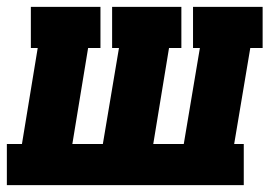

<svg xmlns="http://www.w3.org/2000/svg" viewBox="-35 -540 805 560"><path d="M-15 0V-120H29L75 -400H55V-520H258V-400H222L176 -120H265L312 -400H292V-520H494V-400H458L412 -120H501L548 -400H528V-520H731V-400H695L648 -120H676V0Z"/></svg>

Font: Iosevka Etoile Heavy Oblique
Style: Regular
Weight: 900
Italic angle: -9°
Designer: Belleve Invis
Foundry: Belleve Invis
Version: Version 15.5.2; ttfautohint (v1.8.4)